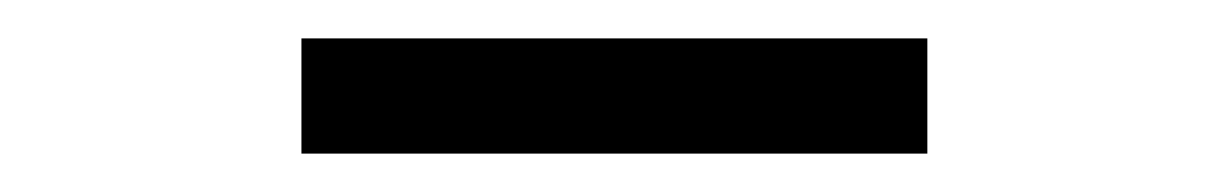

<svg xmlns="http://www.w3.org/2000/svg" viewBox="-20 -722 640 100"><path d="M137 -702V-642H463V-702Z"/></svg>

Font: ICO Headline
Style: Regular
Weight: 500
Designer: Julieta Ulanovsky
Foundry: Julieta Ulanovsky
Version: Version 7.200